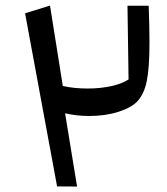

<svg xmlns="http://www.w3.org/2000/svg" viewBox="-20 -683 610 703"><path d="M446.8 -662.1 450.7 -392.1C418 -370.6 361.8 -358.9 301.3 -358.9C268.1 -358.9 237.8 -361.8 210 -368.2L163.1 -662.6L71.8 -634.3L189 -0.5L262.2 0L218.3 -268.1C246.6 -261.7 275.9 -258.3 306.6 -258.3C345.2 -258.3 380.9 -263.2 413.1 -273.4C445.3 -283.7 469.2 -296.9 484.4 -313.5C500 -331.1 511.2 -355.5 517.6 -387.2C523.9 -418.5 527.3 -464.8 527.3 -526.9C527.3 -564.5 526.4 -609.4 524.4 -662.1Z"/></svg>

Font: SG Kara Light
Style: Regular
Weight: 400
Designer: Damoon Khanjanzadeh
Version: Version 1.000